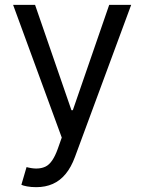

<svg xmlns="http://www.w3.org/2000/svg" viewBox="-20 -566 597 794"><path d="M129.9 208Q108.4 208 91.8 204.8Q75.2 201.7 68.4 198.2L89.8 125L98.1 127Q140.1 136.7 168.9 122.6Q197.8 108.4 218.8 49.8L235.4 2.9L34.2 -545.9H125L275.4 -110.4H281.2L431.6 -545.9H522.5L290 83Q274.4 125.5 251.5 153.3Q228.5 181.2 198.2 194.6Q168 208 129.9 208Z"/></svg>

Font: Inter V
Style: Weight 400 Optical size 14.0
Weight: 400
Designer: Rasmus Andersson
Foundry: rsms
Version: Version 4.000;git-4fc901f